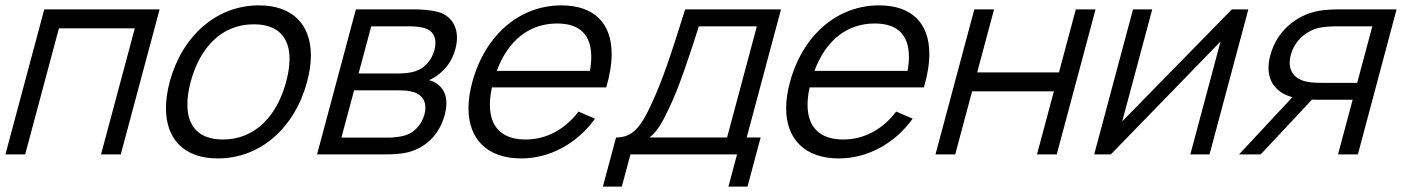

<svg xmlns="http://www.w3.org/2000/svg" viewBox="-23 -575 5221 715"><path d="M-2.8 0H70.7L196.5 -469.5H479L353.2 0H426.7L571.3 -540H141.8Z M788.1 15C948.1 15 1075.1 -100.5 1120.6 -270.5C1130 -305.6 1134.7 -338.5 1134.7 -368.6C1134.7 -481.7 1068.8 -555 940.9 -555C782.9 -555 654.7 -440.5 609.1 -270.5C599.7 -235.3 595 -202.3 595 -172.1C595 -58.6 661 15 788.1 15ZM807 -55.5C717.8 -55.5 674.7 -104.9 674.7 -186C674.7 -211.3 678.9 -239.6 687.1 -270.5C720.9 -396.5 801 -484.5 922 -484.5C1012.5 -484.5 1055.2 -435.9 1055.2 -355.5C1055.2 -330.2 1051 -301.7 1042.6 -270.5C1008.5 -143 927 -55.5 807 -55.5Z M1157.7 0H1409.2C1436.2 0 1469.9 -1 1498.4 -8.5C1562.5 -25.5 1613.2 -73 1633 -147C1637.3 -163.1 1639.4 -177.7 1639.4 -190.9C1639.4 -222.6 1627.4 -246.3 1605 -262.5C1595.4 -269.5 1584.2 -274.5 1574.2 -276.5C1587.1 -281.5 1602 -290.5 1614.9 -301.5C1641.8 -323.5 1662.4 -353.5 1672.8 -392.5C1676.8 -407.4 1678.7 -421.4 1678.7 -434.5C1678.7 -482.6 1652.9 -517.5 1608.8 -530.5C1582.7 -537.5 1547.3 -540 1524.8 -540H1302.3ZM1312.4 -301.5 1359.5 -477H1500.5C1508 -477 1541.5 -477 1563.2 -468.5C1587.1 -459.9 1598.5 -440.3 1598.5 -415.3C1598.5 -406.9 1597.3 -397.9 1594.8 -388.5C1585.4 -353.5 1560.8 -321.5 1523.1 -309.5C1505 -303.5 1480.4 -301.5 1463.4 -301.5ZM1248.4 -62.5 1295.6 -238.5H1459.1C1472.1 -238.5 1490.6 -238.5 1504.6 -235C1540 -229.3 1561.2 -207.6 1561.2 -174.3C1561.2 -166.5 1560 -158 1557.6 -149C1547.9 -113 1521.3 -79 1479.1 -69C1460.9 -64.5 1436.4 -62.5 1422.4 -62.5Z M1809 -249.5H2234.5C2248.2 -295.5 2254.8 -337.2 2254.8 -373.9C2254.8 -488.9 2189.2 -555 2067.9 -555C1911.9 -555 1782.8 -444.5 1735.3 -267.5C1726.1 -233.1 1721.6 -201.1 1721.6 -171.9C1721.6 -56.1 1792.3 15 1918.1 15C2022.6 15 2124.5 -38.5 2192.8 -133L2131.4 -159.5C2079.8 -92 2011 -55.5 1934 -55.5C1847.1 -55.5 1801.3 -101.6 1801.3 -184.6C1801.3 -204.2 1803.8 -225.9 1809 -249.5ZM2051.8 -487.5C2136 -487.5 2178.8 -445.3 2178.8 -363.1C2178.8 -347.2 2177.2 -329.8 2174 -311H1827C1868.9 -424.5 1947.8 -487.5 2051.8 -487.5Z M2222.1 120H2292.6L2324.7 0H2721.7L2689.6 120H2760.6L2809.6 -63H2757.6L2885.4 -540H2528.4C2475.2 -369.5 2442.9 -273 2403.1 -188C2363.2 -100.5 2332.1 -63 2271.1 -63ZM2395.6 -63C2424.5 -85 2443 -118.5 2465.8 -166.5C2503.2 -240.5 2547.3 -375.5 2579.5 -477H2795.5L2684.6 -63Z M2992 -249.5H3417.5C3431.2 -295.5 3437.8 -337.2 3437.8 -373.9C3437.8 -488.9 3372.2 -555 3250.9 -555C3094.9 -555 2965.8 -444.5 2918.3 -267.5C2909.1 -233.1 2904.6 -201.1 2904.6 -171.9C2904.6 -56.1 2975.3 15 3101.1 15C3205.6 15 3307.5 -38.5 3375.8 -133L3314.4 -159.5C3262.8 -92 3194 -55.5 3117 -55.5C3030.1 -55.5 2984.3 -101.6 2984.3 -184.6C2984.3 -204.2 2986.8 -225.9 2992 -249.5ZM3234.8 -487.5C3319 -487.5 3361.8 -445.3 3361.8 -363.1C3361.8 -347.2 3360.2 -329.8 3357 -311H3010C3051.9 -424.5 3130.8 -487.5 3234.8 -487.5Z M3460.7 0H3534.2L3597.1 -235H3901.6L3838.7 0H3912.2L4056.8 -540H3983.3L3920.5 -305.5H3616L3678.8 -540H3605.3Z M4625.8 -540H4564.3L4156.1 -123L4267.8 -540H4196.3L4051.7 0H4113.7L4522.3 -420.5L4409.7 0H4481.2Z M5033.7 0 5177.8 -540H4971.3C4947.3 -540 4911.8 -540 4877.8 -532.5C4803.3 -515.5 4731.9 -460 4707.7 -369.5C4703 -352.3 4700.9 -336.5 4700.9 -322.1C4700.9 -263 4737.3 -227.5 4789.7 -213L4591.2 0H4671.7L4862.8 -204C4871.2 -203.5 4879.7 -203.5 4888.2 -203.5H5014.2L4959.7 0ZM4901.1 -266.5C4883.6 -266.5 4858.1 -266.5 4835.7 -272.5C4802 -281.7 4779.7 -304.5 4779.7 -341.1C4779.7 -350 4781.1 -359.8 4783.9 -370.5C4799.3 -428 4845.8 -459.5 4881.5 -469.5C4908.3 -476.5 4941 -477 4957.5 -477H5087.5L5031.1 -266.5Z"/></svg>

Font: Manrope
Style: RegularItalic
Weight: 400
Italic angle: -15°
Designer: Mikhail Sharanda
Foundry: Mikhail Sharanda
Version: Version 4.502;hotconv 1.0.109;makeotfexe 2.5.65596